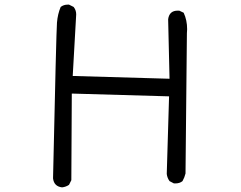

<svg xmlns="http://www.w3.org/2000/svg" viewBox="-20 -780 1040 829"><path d="M248 29Q213 25 209 -10Q223 -646 226 -682.5Q229 -719 242 -750Q255 -760 272 -760H278L298 -750Q309 -736 309 -718L294 -452L712 -440L706 -697Q711 -734 747 -734H754L773 -725Q788 -693 788 -654L787 -637L781 -31Q777 -14 768 2Q756 12 737 12H731L712 2Q702 -12 700 -29L710 -364L290 -376L288 -2L278 18Q265 27 248 29Z"/></svg>

Font: Xiaolai SC
Style: Regular
Weight: 400
Designer: Nozomi Seto 瀬戸のぞみ
Version: Version 3.11;December 4, 2020;FontCreator 13.0.0.2613 64-bit